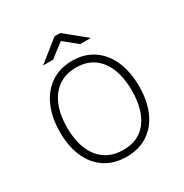

<svg xmlns="http://www.w3.org/2000/svg" viewBox="-159 -797 894 933"><g transform="rotate(-30 287.5 -331.0)"><path d="M65 -255Q65 -335 91.5 -396.5Q118 -458 168.5 -492.5Q219 -527 289 -527Q358 -527 408 -492.8Q458 -458.5 484 -397.5Q510 -336.5 510 -257Q510 -177.5 484 -117.2Q458 -57 407.8 -23.5Q357.5 10 288 10Q217.5 10 167.2 -23.2Q117 -56.5 91 -116.2Q65 -176 65 -255ZM469 -257Q469 -327 448.5 -379.2Q428 -431.5 387.8 -460.2Q347.5 -489 289 -489Q230 -489 189 -460Q148 -431 127 -378.8Q106 -326.5 106 -257Q106 -188 127 -136Q148 -84 189.2 -55.5Q230.5 -27 290 -27Q378 -27 423.5 -88.8Q469 -150.5 469 -257ZM290 -637.5 212 -577.5H156L275 -672.5H307L424 -577.5H364Z"/></g></svg>

Font: Public Sans VF
Style: Regular
Weight: 400
Designer: Pablo Impallari, Rodrigo Fuenzalida (Modified by Dan O. Williams and USWDS)
Version: Version 1.003